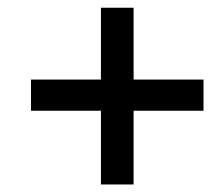

<svg xmlns="http://www.w3.org/2000/svg" viewBox="-20 -574 584 507"><path d="M246.5 -86.9H332.8V-553.6H246.5V-86.9ZM517.4 -281.6V-363.9H61.9V-281.6H517.4Z"/></svg>

Font: Source Serif Variable
Style: Italic
Weight: 389
Italic angle: -12°
Designer: Frank Grießhammer
Foundry: Adobe Systems Incorporated
Version: Version 3.001;hotconv 1.0.111;makeotfexe 2.5.65597